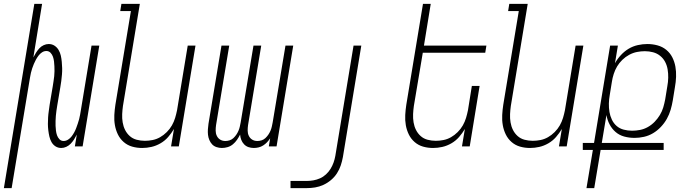

<svg xmlns="http://www.w3.org/2000/svg" viewBox="-47 -755 3567 990"><path d="M-27 215 130 -735H170L125 -459Q131 -471 138.5 -483Q146 -495 155.5 -505.5Q165 -516 178 -522Q191 -528 204 -528Q221 -528 234 -519.5Q247 -511 255 -497.5Q263 -484 266.5 -468.5Q270 -453 271.5 -436.5Q273 -420 273.5 -404Q274 -388 272.5 -371Q271 -354 269 -337.5Q267 -321 264 -305L248 -210Q246 -197 244 -184Q242 -171 241 -158Q240 -145 239.5 -132Q239 -119 239.5 -106.5Q240 -94 241.5 -81.5Q243 -69 247 -57.5Q251 -46 259.5 -37Q268 -28 281 -28Q293 -28 304 -35Q315 -42 322.5 -52Q330 -62 336 -73Q342 -84 346 -95Q350 -106 354 -117.5Q358 -129 361 -140.5Q364 -152 366 -163.5Q368 -175 370 -187L425 -520H465L379 0H339L349 -61Q343 -49 335.5 -37Q328 -25 318 -14.5Q308 -4 295 2Q282 8 269 8Q252 8 239 -0.5Q226 -9 218.5 -22.5Q211 -36 207.5 -51.5Q204 -67 202 -83.5Q200 -100 200 -116Q200 -132 201 -149Q202 -166 204.5 -182.5Q207 -199 209 -215L225 -310Q227 -323 229 -336Q231 -349 232.5 -362Q234 -375 234 -388Q234 -401 233.5 -413.5Q233 -426 231.5 -438.5Q230 -451 226 -462.5Q222 -474 213.5 -483Q205 -492 192 -492Q180 -492 169.5 -485Q159 -478 151.5 -468Q144 -458 138 -447Q132 -436 127.5 -425Q123 -414 119 -402.5Q115 -391 112.5 -379.5Q110 -368 108 -356.5Q106 -345 104 -333L13 215Z M686 8Q659 8 634.5 1Q610 -6 591 -22.5Q572 -39 561 -61.5Q550 -84 545.5 -109.5Q541 -135 542.5 -162Q544 -189 548 -215L628 -698H573L579 -735H674L587 -209Q584 -188 583 -166.5Q582 -145 585.5 -124Q589 -103 598 -85Q607 -67 622 -53.5Q637 -40 657.5 -34.5Q678 -29 700 -29Q720 -29 740 -33Q760 -37 778.5 -47.5Q797 -58 813 -74Q829 -90 839.5 -108.5Q850 -127 856 -147Q862 -167 866 -187L921 -520H961L875 0H835L850 -90Q837 -68 820 -48.5Q803 -29 780.5 -16Q758 -3 734 2.5Q710 8 686 8Z M1262 8Q1247 8 1234 3.5Q1221 -1 1211.5 -11Q1202 -21 1197 -34Q1192 -47 1191 -61Q1184 -47 1175 -34Q1166 -21 1154 -11Q1142 -1 1127 3.5Q1112 8 1097 8Q1083 8 1069.5 3.5Q1056 -1 1047 -10.5Q1038 -20 1032.5 -33Q1027 -46 1025.5 -60Q1024 -74 1025 -88.5Q1026 -103 1028 -117L1095 -520H1135L1067 -110Q1065 -96 1065 -81.5Q1065 -67 1071 -54.5Q1077 -42 1088.5 -35Q1100 -28 1115 -28Q1126 -28 1137 -31.5Q1148 -35 1156.5 -43Q1165 -51 1171.5 -60.5Q1178 -70 1182.5 -80.5Q1187 -91 1189.5 -102Q1192 -113 1194 -124L1260 -520H1300L1232 -110Q1230 -96 1230 -81.5Q1230 -67 1236 -54.5Q1242 -42 1253.5 -35Q1265 -28 1280 -28Q1291 -28 1302 -31.5Q1313 -35 1321.5 -43Q1330 -51 1336.5 -60.5Q1343 -70 1347.5 -80.5Q1352 -91 1354.5 -102Q1357 -113 1359 -124L1425 -520H1465L1379 0H1339L1346 -42Q1339 -31 1330 -21.5Q1321 -12 1310 -5Q1299 2 1286.5 5Q1274 8 1262 8Z M1451 215V178H1534Q1551 178 1568.5 175Q1586 172 1603 164.5Q1620 157 1634 144Q1648 131 1657.5 115.5Q1667 100 1673 83Q1679 66 1682 49L1776 -520H1816L1721 55Q1717 77 1710 98Q1703 119 1690.5 138.5Q1678 158 1659.5 173.5Q1641 189 1620 198.5Q1599 208 1577.5 211.5Q1556 215 1534 215Z M2186 8Q2159 8 2134.5 1Q2110 -6 2091 -22.5Q2072 -39 2061 -61.5Q2050 -84 2045.5 -109.5Q2041 -135 2042.5 -162Q2044 -189 2048 -215L2134 -735H2174L2139 -520H2461L2455 -483H2133L2087 -209Q2084 -188 2083 -166.5Q2082 -145 2085.5 -124Q2089 -103 2098 -85Q2107 -67 2122 -53.5Q2137 -40 2157.5 -34.5Q2178 -29 2200 -29Q2220 -29 2240 -33Q2260 -37 2278.5 -47.5Q2297 -58 2313 -74Q2329 -90 2339.5 -108.5Q2350 -127 2356 -147Q2362 -167 2366 -187L2386 -312H2426L2375 0H2335L2350 -90Q2337 -68 2320 -48.5Q2303 -29 2280.5 -16Q2258 -3 2234 2.5Q2210 8 2186 8Z M2686 8Q2659 8 2634.5 1Q2610 -6 2591 -22.5Q2572 -39 2561 -61.5Q2550 -84 2545.5 -109.5Q2541 -135 2542.5 -162Q2544 -189 2548 -215L2628 -698H2573L2579 -735H2674L2587 -209Q2584 -188 2583 -166.5Q2582 -145 2585.5 -124Q2589 -103 2598 -85Q2607 -67 2622 -53.5Q2637 -40 2657.5 -34.5Q2678 -29 2700 -29Q2720 -29 2740 -33Q2760 -37 2778.5 -47.5Q2797 -58 2813 -74Q2829 -90 2839.5 -108.5Q2850 -127 2856 -147Q2862 -167 2866 -187L2921 -520H2961L2875 0H2835L2850 -90Q2837 -68 2820 -48.5Q2803 -29 2780.5 -16Q2758 -3 2734 2.5Q2710 8 2686 8Z M2977 215 3010 18H2958V-18H3016L3099 -520H3139L3124 -429Q3136 -451 3154.5 -471Q3173 -491 3195 -504Q3217 -517 3242 -522.5Q3267 -528 3291 -528Q3318 -528 3343.5 -521Q3369 -514 3388.5 -498Q3408 -482 3419.5 -459.5Q3431 -437 3435.5 -411.5Q3440 -386 3439 -359Q3438 -332 3433 -305L3422 -237Q3418 -213 3411 -189Q3404 -165 3391.5 -142.5Q3379 -120 3360.5 -100.5Q3342 -81 3320 -68Q3298 -55 3273.5 -49.5Q3249 -44 3225 -44Q3197 -44 3171.5 -51Q3146 -58 3127 -74.5Q3108 -91 3096 -114Q3084 -137 3080 -162L3056 -18H3375V18H3050L3017 215ZM3212 -81Q3232 -81 3253 -85Q3274 -89 3293.5 -100Q3313 -111 3328.5 -127Q3344 -143 3355.5 -162Q3367 -181 3373 -201.5Q3379 -222 3383 -243L3394 -311Q3398 -332 3398.5 -354Q3399 -376 3395.5 -397Q3392 -418 3382.5 -436Q3373 -454 3357 -467Q3341 -480 3320.5 -485.5Q3300 -491 3278 -491Q3258 -491 3237.5 -487Q3217 -483 3197.5 -472.5Q3178 -462 3162 -446.5Q3146 -431 3135 -412.5Q3124 -394 3117.5 -373.5Q3111 -353 3108 -333L3097 -265Q3093 -243 3092.5 -221Q3092 -199 3095.5 -178Q3099 -157 3108 -138Q3117 -119 3132.5 -105.5Q3148 -92 3169 -86.5Q3190 -81 3212 -81Z"/></svg>

Font: Iosevka Term Curly Extralight
Style: Italic
Weight: 200
Italic angle: -9°
Designer: Belleve Invis
Foundry: Belleve Invis
Version: Version 32.3.0